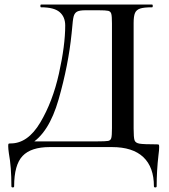

<svg xmlns="http://www.w3.org/2000/svg" viewBox="-20 -645 740 842"><path d="M678 0Q678 14 675 35Q667 104 667 172Q667 177 661 177Q655 177 655 172Q655 88 608.5 44Q562 0 471 0H198Q116 0 79 39Q42 78 42 172Q42 177 36 177Q30 177 30 172Q30 87 19 28Q16 7 16 -4Q16 -13 17.5 -14.5Q19 -16 27 -16Q102 -16 156.5 -107.5Q211 -199 238.5 -322.5Q266 -446 266 -533Q266 -571 241.5 -592Q217 -613 160 -613Q157 -613 157 -619Q157 -625 160 -625H647Q650 -625 650 -619Q650 -613 647 -613Q611 -613 594.5 -607.5Q578 -602 572 -588Q566 -574 566 -544V-81Q566 -42 570 -30Q574 -18 592 -15Q610 -12 666 -12Q675 -12 676.5 -10.5Q678 -9 678 0ZM411 -600H356Q329 -600 318 -594Q307 -588 303 -573Q299 -558 296 -518L294 -498Q280 -359 237 -209Q194 -59 111 -12L107 -25H406Q443 -25 454 -27Q465 -29 468 -39.5Q471 -50 471 -83V-542Q471 -574 468 -584.5Q465 -595 454.5 -597.5Q444 -600 411 -600Z"/></svg>

Font: Cormorant Unicase SemiBold
Style: Regular
Weight: 600
Designer: Christian Thalmann (Catharsis Fonts)
Foundry: Catharsis Fonts
Version: Version 4.000